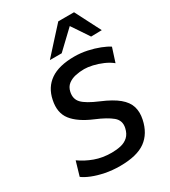

<svg xmlns="http://www.w3.org/2000/svg" viewBox="-232 -1080 1065 1203"><g transform="rotate(-30 301.0 -478.5)"><path d="M272.5 11.5Q217 11.5 167.2 1.5Q117.5 -8.5 79 -24Q40.5 -39.5 18.5 -56.5L48.5 -159Q93.5 -127 148.2 -107Q203 -87 269 -87Q304.5 -87 335.2 -94Q366 -101 388 -121Q410 -141 418.5 -179Q429.5 -229 391.8 -260.2Q354 -291.5 279.5 -322.5Q180.5 -364 137.8 -418.8Q95 -473.5 113 -558.5Q129.5 -640.5 191.8 -683.5Q254 -726.5 366 -726.5Q411.5 -726.5 457.2 -716.8Q503 -707 541.2 -692Q579.5 -677 601.5 -662L569 -561Q543.5 -582 508.8 -597Q474 -612 439.5 -619.8Q405 -627.5 380 -627.5Q347 -627.5 316.2 -620.8Q285.5 -614 263.2 -596.8Q241 -579.5 234 -547.5Q223.5 -499.5 253.2 -468.5Q283 -437.5 365 -403Q442.5 -370.5 484 -336Q525.5 -301.5 537.8 -260.8Q550 -220 539.5 -170.5Q520.5 -79.5 457.8 -34Q395 11.5 272.5 11.5ZM520 -782Q500 -812.5 479 -843.8Q458 -875 437 -906Q404 -875 372.2 -844.5Q340.5 -814 308 -783.5H222.5Q265 -830.5 306 -875.8Q347 -921 389.5 -967.5H503.5Q527 -921 551 -875Q575 -829 598 -783.5Z"/></g></svg>

Font: Commissioner Medium
Style: Italic
Weight: 500
Italic angle: -12°
Designer: Kostas Bartsokas
Foundry: Kostas Bartsokas
Version: Version 1.000; ttfautohint (v1.8.3)